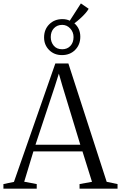

<svg xmlns="http://www.w3.org/2000/svg" viewBox="-28 -1130 724 1150"><path d="M55.5 -40.5 303.5 -750H381.5L611 -41L676 -27.5V0H448.5V-27.5L523 -41L466 -223H172L117 -41.5L192 -27.5V0H-7.5V-27.5ZM453 -263 346 -614.5 324.5 -689 300.5 -613 184.5 -263ZM343 -800Q296.5 -800 266.2 -830.5Q236 -861 236 -905.5Q236 -953.5 267 -984.5Q298 -1015.5 346 -1015.5Q370.5 -1015.5 390 -1006L456.5 -1109.5L503 -1077.5Q496.5 -1065 482.5 -1049.2Q468.5 -1033.5 451.2 -1018Q434 -1002.5 417.5 -990.5Q453 -959.5 453 -910Q453 -862.5 422.2 -831.2Q391.5 -800 343 -800ZM344.5 -835Q375 -835 393.8 -855.2Q412.5 -875.5 412.5 -908Q412.5 -938 392.5 -959.5Q372.5 -981 344.5 -981Q314 -981 295 -960.8Q276 -940.5 276 -908Q276 -878 293.8 -856.5Q311.5 -835 344.5 -835Z"/></svg>

Font: Merriweather 96pt Light
Style: Regular
Weight: 300
Version: Version 2.100